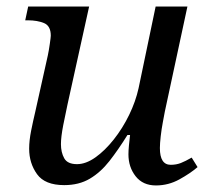

<svg xmlns="http://www.w3.org/2000/svg" viewBox="-20 -556 639 586"><path d="M456 10Q416 10 394 -18Q372 -46 372 -85Q372 -96 373.5 -112Q375 -128 377 -144H369Q341 -99 314 -64.5Q287 -30 254 -10.5Q221 9 176 9Q117 9 93 -24.5Q69 -58 69 -102Q69 -127 75 -157Q81 -187 87 -212L126 -387Q129 -401 132 -422Q135 -443 135 -447Q135 -477 114.5 -485.5Q94 -494 65 -494H57L66 -536H252L186 -237Q180 -210 173 -174Q166 -138 166 -116Q166 -91 176 -73Q186 -55 215 -55Q242 -55 271 -75.5Q300 -96 327 -130Q354 -164 374 -205Q394 -246 403 -287L455 -536H552L483 -215Q481 -204 477 -183Q473 -162 470.5 -140Q468 -118 468 -104Q468 -53 501 -53Q518 -53 532 -58.5Q546 -64 565 -75L583 -46Q561 -27 527.5 -8.5Q494 10 456 10Z"/></svg>

Font: NotoSerif-Italic
Style: Regular
Weight: 400
Italic angle: -12°
Designer: Monotype Design Team
Foundry: Monotype Imaging Inc.
Version: Version 2.007; ttfautohint (v1.8) -l 8 -r 50 -G 200 -x 14 -D